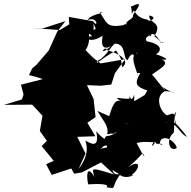

<svg xmlns="http://www.w3.org/2000/svg" viewBox="-87 -882 950 954"><path d="M580 -412C560 -354 556 -435 557 -392C523 -387 457 -410 522 -376C483 -399 469 -349 453 -297C460 -262 510 -293 553 -262C534 -274 485 -290 397 -331C430 -275 454 -255 446 -215C530 -230 429 -201 495 -227C436 -184 438 -236 427 -156C481 -175 393 -100 432 -99C472 -121 494 -164 414 -143C499 -218 483 -216 415 -156C481 -207 460 -148 391 -230C411 -134 356 -175 337 -183C349 -148 351 -103 303 -42L338 -119L297 -202L387 -205L347 -272L388 -300L378 -390L345 -459L413 -456L466 -462L484 -518L535 -588L408 -566L438 -548L377 -594L324 -647L334 -627C378 -685 335 -739 371 -702C320 -702 357 -660 422 -704C428 -717 396 -615 467 -654C394 -593 436 -662 445 -633C515 -614 560 -576 520 -548C510 -610 519 -579 490 -631C406 -586 383 -551 398 -581C430 -589 468 -655 483 -665C541 -667 523 -591 546 -583C575 -639 589 -605 575 -557C596 -629 585 -619 598 -619C564 -608 572 -582 599 -504C580 -540 624 -495 627 -545C569 -461 590 -453 645 -432L632 -410L580 -379ZM126 -489 17 -461 30 -413 22 -388 -67 -361 73 -362 124 -307 111 -231 146 -182 120 -156 180 -83 142 -66 170 -13 267 -45 281 -19 319 -25 415 -75 480 -15C359 -53 369 -48 383 -2C343 -68 342 -8 351 34C406 30 463 33 441 48C504 58 451 56 524 -33C492 7 464 -33 474 -43C485 -55 433 -54 499 -21C539 22 601 -26 563 -9C614 -45 613 -96 548 -50C629 -115 619 -139 631 -101C585 -174 588 -204 565 -166C625 -177 605 -179 684 -175C655 -125 675 -202 691 -167C755 -173 687 -144 714 -189C746 -213 792 -165 791 -146C753 -124 736 -191 776 -222C784 -257 767 -308 789 -327C763 -252 828 -272 732 -273C796 -278 802 -217 843 -202C785 -278 754 -298 802 -244C752 -295 811 -335 743 -309C708 -326 677 -409 739 -432C681 -426 769 -433 778 -421C711 -444 713 -469 735 -430C697 -476 646 -542 667 -511C722 -550 760 -566 710 -592C736 -577 768 -587 687 -613C704 -617 739 -658 642 -677C620 -701 692 -721 654 -699C682 -748 710 -653 726 -672C683 -677 749 -650 680 -702C726 -776 649 -764 655 -805C703 -795 652 -769 647 -784C569 -796 586 -859 568 -811C569 -867 548 -839 587 -859C633 -876 566 -806 574 -803C577 -784 516 -776 552 -748C543 -773 513 -756 538 -759C444 -742 448 -761 409 -821C453 -816 373 -820 347 -782C401 -804 401 -735 375 -778C393 -697 444 -716 395 -745L378 -732V-776L255 -798L257 -761L211 -733L62 -743L123 -740L238 -777L198 -726L155 -631L95 -561L73 -542L57 -509L96 -499Z"/></svg>

Font: Hussar Lance
Style: ExBd
Weight: 700
Foundry: Cannot Into Space Fonts, PlusOne Fonts
Version: Version 2.270